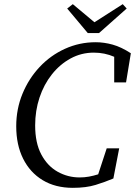

<svg xmlns="http://www.w3.org/2000/svg" viewBox="-20 -888 649 923"><path d="M330 15Q246 15 185 -22Q124 -59 91 -125.5Q58 -192 58 -281Q58 -364 88 -437Q118 -510 170.5 -566Q223 -622 292.5 -653.5Q362 -685 440 -685Q480 -685 521.5 -673.5Q563 -662 609 -632L586 -492H529V-615Q483 -635 431 -635Q371 -635 319.5 -607Q268 -579 229.5 -530.5Q191 -482 170 -419Q149 -356 149 -285Q149 -201 178.5 -145.5Q208 -90 257 -62.5Q306 -35 363 -35Q386 -35 408 -39Q430 -43 452 -50L493 -175H553L525 -30Q485 -13 439.5 1Q394 15 330 15ZM330 -868 434 -781 570 -868 589 -847 456 -729H402L303 -847Z"/></svg>

Font: Source Serif Pro
Style: Italic
Weight: 400
Italic angle: -12°
Designer: Frank Grießhammer
Foundry: Adobe Systems Incorporated
Version: Version 3.001;hotconv 1.0.111;makeotfexe 2.5.65597